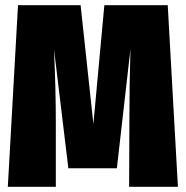

<svg xmlns="http://www.w3.org/2000/svg" viewBox="-20 -716 712 736"><path d="M662 0H475L476 -252Q476 -392 480 -527L428 -71H242L187 -527Q194 -369 194 -252V0H10L49 -696H289L338 -241L380 -696H623Z"/></svg>

Font: Fira Sans Extra Condensed Black
Style: Regular
Weight: 900
Width: 1
Designer: Carrois Corporate & Edenspiekermann AG
Foundry: Carrois Corporate GbR & Edenspiekermann AG
Version: Version 4.203